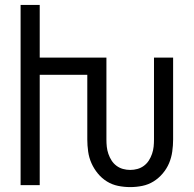

<svg xmlns="http://www.w3.org/2000/svg" viewBox="-20 -755 790 783"><path d="M511 8Q486 8 461.5 3Q437 -2 416 -15Q395 -28 379 -47.5Q363 -67 353 -89.5Q343 -112 339.5 -137Q336 -162 336 -186V-450H142V0H64V-735H142V-520H414V-186Q414 -171 415.5 -156.5Q417 -142 422 -127.5Q427 -113 435 -100.5Q443 -88 455 -79Q467 -70 481.5 -66Q496 -62 511 -62Q526 -62 540.5 -66Q555 -70 567 -79Q579 -88 587 -100.5Q595 -113 600 -127.5Q605 -142 606.5 -156.5Q608 -171 608 -186V-520H686V-186Q686 -162 682.5 -137Q679 -112 669.5 -89.5Q660 -67 643.5 -47.5Q627 -28 606 -15Q585 -2 560.5 3Q536 8 511 8Z"/></svg>

Font: Huly
Style: Regular
Weight: 400
Designer: Belleve Invis
Foundry: Belleve Invis
Version: Version 33.2.5; ttfautohint (v1.8.4)